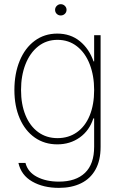

<svg xmlns="http://www.w3.org/2000/svg" viewBox="-20 -701 591 931"><path d="M69.3 88.9H103.5Q114.7 133.3 159.2 156.5Q203.6 179.7 265.6 179.7Q347.7 179.7 392.1 137.2Q436.5 94.7 436.5 10.7V-127H432.6Q413.6 -67.9 366.7 -34.4Q319.8 -1 257.8 -1Q195.8 -1 148.7 -33.9Q101.6 -66.9 75.7 -126.7Q49.8 -186.5 49.8 -264.6Q49.8 -343.8 75.4 -406Q101.1 -468.3 148.2 -503.2Q195.3 -538.1 257.8 -538.1Q321.8 -538.1 366.9 -501.5Q412.1 -464.8 433.6 -403.3H436.5V-530.3H467.8V11.7Q467.8 76.7 443.1 121.1Q418.5 165.5 373 187.7Q327.6 210 265.6 210Q189.9 210 136.2 179.2Q82.5 148.4 69.3 88.9ZM436.5 -264.6Q436.5 -334 415 -389.4Q393.6 -444.8 353.3 -476.3Q313 -507.8 258.8 -507.8Q205.1 -507.8 165 -476.1Q125 -444.3 103.5 -389.2Q82 -334 82 -264.6Q82 -195.3 103.5 -142.6Q125 -89.8 165 -60.5Q205.1 -31.2 258.8 -31.2Q312.5 -31.2 352.8 -59.6Q393.1 -87.9 414.8 -140.6Q436.5 -193.4 436.5 -264.6ZM247.1 -653.3Q247.1 -664.6 255.4 -672.6Q263.7 -680.7 274.4 -680.7Q286.1 -680.7 294.4 -672.6Q302.7 -664.6 302.7 -653.3Q302.7 -641.6 294.4 -633.8Q286.1 -626 274.4 -626Q263.2 -626 255.1 -633.8Q247.1 -641.6 247.1 -653.3Z"/></svg>

Font: Pretendard Thin
Style: Regular
Weight: 100
Designer: Base glyphs from Inter by Rasmus Andersson; Hangeul glyphs from Noto Sans CJK(Source Han Sans) by Jang Soo-young and Kan
Foundry: Kil Hyung-jin
Version: Version 1.309